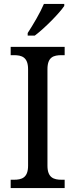

<svg xmlns="http://www.w3.org/2000/svg" viewBox="-20 -951 381 971"><path d="M120 -784V-771H156C208 -810 282 -886 305 -921V-931H202C183 -886 148 -827 120 -784ZM34 0H307V-42H292C252 -42 220 -52 220 -113V-601C220 -663 251 -672 292 -672H307V-714H34V-672H50C89 -672 122 -663 122 -601V-113C122 -51 89 -42 50 -42H34Z"/></svg>

Font: Noto Serif Georgian SemiCondensed
Style: Regular
Weight: 400
Width: 4
Designer: Monotype Design Team, Akaki Razmadze
Foundry: Google LLC
Version: Version 2.003